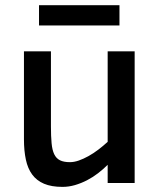

<svg xmlns="http://www.w3.org/2000/svg" viewBox="-20 -712 621 747"><path d="M398.9 0V-70.8Q381.8 -53.7 361.6 -38.1Q341.3 -22.5 318.6 -10.7Q295.9 1 271.7 8.1Q247.6 15.1 223.1 15.1Q180.2 15.1 151.4 2.9Q122.6 -9.3 105.2 -33Q87.9 -56.6 80.6 -91.1Q73.2 -125.5 73.2 -169.9V-512.2H178.2V-220.2Q178.2 -181.6 180.7 -155Q183.1 -128.4 190.9 -112.1Q198.7 -95.7 213.4 -88.4Q228 -81.1 252 -81.1Q268.1 -81.1 286.4 -87.4Q304.7 -93.8 324 -104.5Q343.3 -115.2 362.3 -129.6Q381.3 -144 398.9 -160.2V-512.2H503.9V0ZM131.8 -612.8V-691.9H444.8V-612.8Z"/></svg>

Font: Clear Sans Medium
Style: Regular
Weight: 500
Foundry: Intel Corporation
Version: Version 1.00